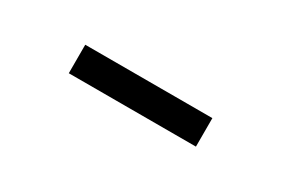

<svg xmlns="http://www.w3.org/2000/svg" viewBox="-4 -910 629 429"><g transform="rotate(30 310.0 -696.0)"><path d="M474 -733H146V-659.5H474Z"/></g></svg>

Font: Monaspace Neon Medium
Style: Regular
Weight: 500
Designer: Riley Cran & the Lettermatic Team
Foundry: Lettermatic
Version: Version 1.200 (Monaspace Neon)